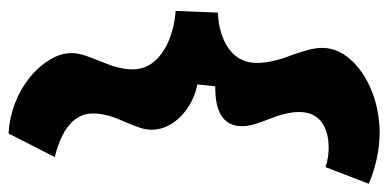

<svg xmlns="http://www.w3.org/2000/svg" viewBox="-256 -566 908 449"><g transform="rotate(-90 198.5 -341.0)"><path d="M-6.3 66.9C32.2 83 72.8 92.3 113.8 92.3C182.6 92.3 259.8 64 296.4 8.3C306.2 -7.3 311.5 -23.9 311.5 -42C311.5 -64.5 303.7 -85.9 295.4 -111.3C284.7 -137.7 276.4 -166.5 276.4 -195.3C276.4 -266.6 354 -285.6 394 -285.6L397.9 -384.8C341.3 -388.2 261.2 -417.5 261.2 -485.4C261.2 -513.7 271.5 -539.1 281.7 -564.9C291.5 -589.4 299.3 -607.9 299.3 -627.9C299.3 -645.5 293.9 -662.6 283.7 -679.2C249.5 -736.3 178.2 -772.5 111.3 -775.4L56.2 -667.5C101.1 -656.2 158.2 -632.8 158.2 -578.1C158.2 -551.8 148.4 -524.4 137.2 -500.5C127.9 -478 120.1 -460 120.1 -440.4C120.1 -388.2 171.4 -344.2 226.1 -334L221.7 -292C167 -293 128.4 -276.4 128.4 -229.5C128.4 -210.9 134.8 -192.4 143.6 -170.4C152.8 -147 161.6 -121.1 161.6 -95.7C161.6 -37.6 110.4 -26.9 78.6 -26.9C63 -26.9 47.4 -29.3 32.7 -34.2Z"/></g></svg>

Font: Luckiest Guy
Style: Regular
Weight: 400
Designer: Astigmatic (AOETI)
Foundry: Astigmatic (AOETI)
Version: Version 1.001